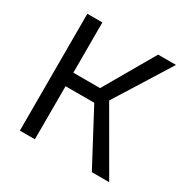

<svg xmlns="http://www.w3.org/2000/svg" viewBox="-157 -848 985 996"><g transform="rotate(30 335.0 -350.0)"><path d="M519 0 350 -318H110L101 -399H338L512 -700H619L411 -367L623 0ZM88 0V-700H178V0Z"/></g></svg>

Font: Moderustic
Style: Regular
Weight: 400
Designer: Tural Alisoy
Foundry: TAFT Foundry
Version: Version 2.120